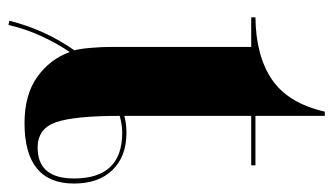

<svg xmlns="http://www.w3.org/2000/svg" viewBox="-187 -553 788 454"><g transform="rotate(90 207.0 -326.0)"><path d="M39 48Q49 5 66.5 -32Q84 -69 103 -97Q120 -50 162 -20Q204 10 271 10Q414 10 414 -107Q414 -165 382 -198Q350 -231 294 -231Q272 -231 254 -226V-526H371V-536H254V-700H244Q224 -613 168 -575Q112 -537 21 -536V-526H91V-192Q91 -174 93 -148.5Q95 -123 99 -108Q50 -38 29 46ZM329 -21Q284 -21 269 -64.5Q254 -108 254 -215Q275 -221 294 -221Q402 -221 402 -107Q402 -21 329 -21Z"/></g></svg>

Font: Noto Serif Display SemiCondensed Extra
Style: Regular
Weight: 800
Width: 4
Designer: Monotype Design Team
Foundry: Monotype Imaging Inc.
Version: Version 1.900